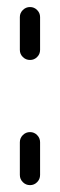

<svg xmlns="http://www.w3.org/2000/svg" viewBox="-20 -539 174 559"><path d="M67.4 0Q55.2 0 46.5 -8.7Q37.8 -17.4 37.8 -29.6V-124.8Q37.8 -137 46.5 -145.7Q55.2 -154.4 67.4 -154.4Q79.6 -154.4 88.1 -145.7Q96.7 -137 96.7 -124.8V-29.6Q96.7 -17.4 88.1 -8.7Q79.6 0 67.4 0ZM67.4 -364.4Q55.2 -364.4 46.5 -373Q37.8 -381.5 37.8 -393.7V-489.3Q37.8 -501.1 46.5 -509.8Q55.2 -518.5 67.4 -518.5Q79.6 -518.5 88.1 -509.8Q96.7 -501.1 96.7 -489.3V-393.7Q96.7 -381.5 88.1 -373Q79.6 -364.4 67.4 -364.4Z"/></svg>

Font: 26F Galaxy Hebrew Medium
Style: Regular
Weight: 500
Designer: C₂₉H₂₅N₃O₅
Version: Version 1.000